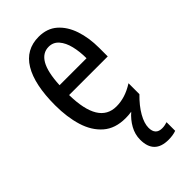

<svg xmlns="http://www.w3.org/2000/svg" viewBox="-239 -609 896 896"><g transform="rotate(-45 209.0 -161.5)"><path d="M277 117Q277 164 321 164Q331 164 340 162Q349 160 355 158V215Q333 223 304 223Q210 223 210 129Q210 94 227.5 62.5Q245 31 273 7Q254 10 233 10Q165 10 123 -26.5Q81 -63 62 -125Q43 -187 43 -265Q43 -402 86.5 -474Q130 -546 215 -546Q270 -546 306 -514.5Q342 -483 360 -429.5Q378 -376 378 -309V-253H123Q126 -59 242 -59Q271 -59 299.5 -68Q328 -77 358 -96V-24Q319 14 298 51Q277 88 277 117ZM215 -480Q174 -480 151 -440Q128 -400 124 -317H302Q302 -361 293 -398Q284 -435 264.5 -457.5Q245 -480 215 -480Z"/></g></svg>

Font: Noto Sans Ethiopic ExtraCondensed
Style: Regular
Weight: 400
Width: 2
Designer: Monotype Design Team
Foundry: Monotype Imaging Inc.
Version: Version 2.102; ttfautohint (v1.8.4.7-5d5b)